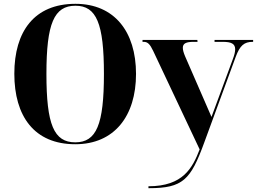

<svg xmlns="http://www.w3.org/2000/svg" viewBox="-20 -745 1345 1005"><path d="M374 10C578 10 692 -137 692 -358C692 -580 578 -725 375 -725C159 -725 55 -580 55 -359C55 -137 159 10 374 10ZM374 0C262 0 223 -93 223 -358C223 -622 263 -715 375 -715C485 -715 524 -622 524 -358C524 -93 485 0 374 0ZM757 230V240H760C937 240 978 196 1048 4L1214 -448C1236 -507 1258 -526 1303 -526H1305V-536H1103V-526H1145C1191 -526 1211 -516 1211 -487C1211 -474 1207 -457 1199 -436L1114 -206C1107 -186 1097 -161 1087 -133C1077 -157 1070 -173 1047 -225L949 -450C941 -469 937 -483 937 -495C937 -518 955 -526 994 -526H1014L1013 -536H726V-526H732C753 -526 765 -514 782 -478L1025 37C988 133 939 230 757 230Z"/></svg>

Font: Noto Serif Display
Style: Bold
Weight: 700
Designer: Monotype Design Team
Foundry: Monotype Imaging Inc.
Version: Version 2.009